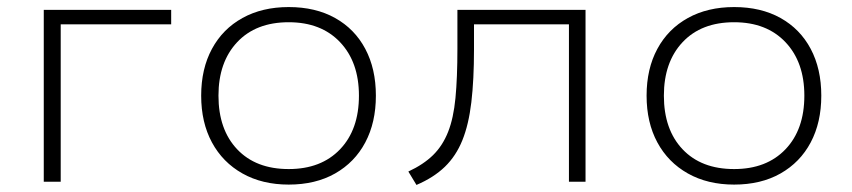

<svg xmlns="http://www.w3.org/2000/svg" viewBox="-20 -515 2415 544"><path d="M104 0V-487H465V-446H152V0Z M798 8Q723 8 667 -23.5Q611 -55 580.5 -111.5Q550 -168 550 -244Q550 -320 580.5 -376.5Q611 -433 667 -464Q723 -495 798 -495Q874 -495 929.5 -464Q985 -433 1015 -376.5Q1045 -320 1045 -244Q1045 -168 1015 -111.5Q985 -55 929.5 -23.5Q874 8 798 8ZM798 -36Q890 -36 943.5 -92Q997 -148 997 -244Q997 -339 943.5 -395.5Q890 -452 798 -452Q705 -452 652 -395.5Q599 -339 599 -244Q599 -148 652 -92Q705 -36 798 -36Z M1160 9 1137 -29Q1180 -49 1207 -75.5Q1234 -102 1249.5 -141Q1265 -180 1270.5 -237.5Q1276 -295 1276 -377V-487H1639V0H1592V-446H1323V-375Q1323 -289 1315.5 -225.5Q1308 -162 1290 -117.5Q1272 -73 1240.5 -42.5Q1209 -12 1160 9Z M2060 8Q1985 8 1929 -23.5Q1873 -55 1842.5 -111.5Q1812 -168 1812 -244Q1812 -320 1842.5 -376.5Q1873 -433 1929 -464Q1985 -495 2060 -495Q2136 -495 2191.5 -464Q2247 -433 2277 -376.5Q2307 -320 2307 -244Q2307 -168 2277 -111.5Q2247 -55 2191.5 -23.5Q2136 8 2060 8ZM2060 -36Q2152 -36 2205.5 -92Q2259 -148 2259 -244Q2259 -339 2205.5 -395.5Q2152 -452 2060 -452Q1967 -452 1914 -395.5Q1861 -339 1861 -244Q1861 -148 1914 -92Q1967 -36 2060 -36Z"/></svg>

Font: Nunito Sans 10pt SemiExpanded ExtraLight
Style: Regular
Weight: 250
Width: 6
Designer: Vernon Adams
Foundry: Vernon Adams
Version: Version 3.101;gftools[0.9.27]